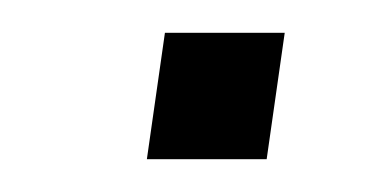

<svg xmlns="http://www.w3.org/2000/svg" viewBox="-20 -423 233 117"><path d="M69.5 -326 80.5 -403H153.5L142.5 -326Z"/></svg>

Font: Public Sans Thin
Style: Italic
Weight: 100
Italic angle: -8°
Designer: The Public Sans project authors (U.S. Web Design System). Libre Franklin designed by Pablo Impallari and Rodrigo Fuenzal
Version: Version 2.000